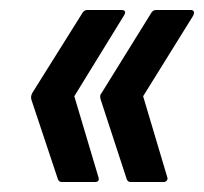

<svg xmlns="http://www.w3.org/2000/svg" viewBox="-20 -456 409 385"><path d="M104 -91Q98 -91 96 -97L43 -256Q41 -263 45 -270L144 -428Q148 -436 155 -436H224Q229 -436 230.5 -433Q232 -430 228 -424L129 -263L177 -102Q181 -91 170 -91ZM242 -91Q236 -91 234 -97L182 -256Q179 -265 184 -270L282 -428Q286 -436 293 -436H362Q367 -436 368.5 -433Q370 -430 367 -424L267 -263L315 -102Q317 -97 314.5 -94Q312 -91 308 -91Z"/></svg>

Font: Sofia Sans Extra Condensed SemiBold
Style: Italic
Weight: 600
Italic angle: -9°
Designer: Botio Nikoltchev, Ani Petrova
Foundry: lettersoup
Version: Version 4.101